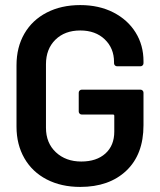

<svg xmlns="http://www.w3.org/2000/svg" viewBox="-20 -728 629 756"><path d="M45 -229V-471Q45 -542 76 -595.5Q107 -649 164 -678.5Q221 -708 296 -708Q370 -708 426.5 -679Q483 -650 514 -600Q545 -550 545 -487V-479Q545 -474 541.5 -470.5Q538 -467 533 -467H441Q436 -467 432.5 -470.5Q429 -474 429 -479V-484Q429 -538 392.5 -573Q356 -608 296 -608Q235 -608 198 -571.5Q161 -535 161 -475V-225Q161 -165 200 -128.5Q239 -92 300 -92Q360 -92 395 -123.5Q430 -155 430 -210V-272Q430 -277 425 -277H302Q297 -277 293.5 -280.5Q290 -284 290 -289V-363Q290 -368 293.5 -371.5Q297 -375 302 -375H533Q538 -375 541.5 -371.5Q545 -368 545 -363V-235Q545 -120 477.5 -56Q410 8 296 8Q221 8 164 -21.5Q107 -51 76 -105Q45 -159 45 -229Z"/></svg>

Font: Barlow SemiBold
Style: Regular
Weight: 600
Designer: Jeremy Tribby
Foundry: Tribby Type
Version: Version 1.422